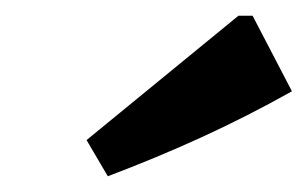

<svg xmlns="http://www.w3.org/2000/svg" viewBox="-20 -787 391 244"><path d="M117 -563 90 -609 283 -767H301L351 -671Q294 -639 236 -612.5Q178 -586 117 -563Z"/></svg>

Font: Piazzolla Thin ExtraBold
Style: Italic
Weight: 800
Italic angle: -11.3°
Version: Version 2.005